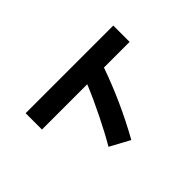

<svg xmlns="http://www.w3.org/2000/svg" viewBox="-203 -1078 1405 1405"><g transform="rotate(45 500.0 -375.5)"><path d="M224.6 78.1V-829.1H393.6V-563.5Q660.2 -469.7 910.2 -330.1L827.1 -176.8Q745.1 -225.6 623 -286.1Q501 -346.7 393.6 -390.6V78.1Z"/></g></svg>

Font: GenEi M Gothic v2 Heavy
Style: Regular
Weight: 800
Version: Version 2.0